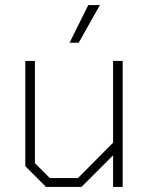

<svg xmlns="http://www.w3.org/2000/svg" viewBox="-20 -739 590 759"><path d="M80 -82V-498H118V-94L177 -35H288L427 -175V-498H465V0H427V-125L302 0H162ZM329 -719H375L291 -570H255Z"/></svg>

Font: Chakra Petch ExtraLight
Style: Regular
Weight: 275
Designer: Katatrad Aksorn Co.,Ltd.
Foundry: Cadson Demak Co.,Ltd.
Version: Version 1.000; ttfautohint (v1.6)